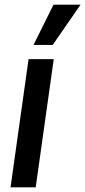

<svg xmlns="http://www.w3.org/2000/svg" viewBox="-20 -800 364 820"><path d="M25 0 102 -547.5H209.5L132.5 0ZM123 -608 208.5 -780H324L205 -608Z"/></svg>

Font: Mohave Light SemiBold
Style: Italic
Weight: 600
Italic angle: -8°
Version: Version 2.003